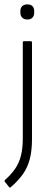

<svg xmlns="http://www.w3.org/2000/svg" viewBox="-22 -670 247 876"><path d="M26 185Q22 187 19 183L0 159Q-2 157 -1.5 155Q-1 153 1 151Q29 126 47 100Q65 74 73.5 40.5Q82 7 82 -39V-476Q82 -479 83.5 -480.5Q85 -482 87 -482H118Q121 -482 122.5 -480.5Q124 -479 124 -476V-37Q124 17 114 55.5Q104 94 82.5 124.5Q61 155 26 185ZM103 -581Q88 -581 79.5 -589.5Q71 -598 71 -612V-620Q71 -634 79.5 -642Q88 -650 103 -650Q118 -650 126 -642Q134 -634 134 -620V-612Q134 -598 126 -589.5Q118 -581 103 -581Z"/></svg>

Font: Sofia Sans Semi Condensed ExtraLight
Style: Regular
Weight: 250
Version: Version 4.100